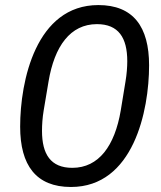

<svg xmlns="http://www.w3.org/2000/svg" viewBox="-20 -730 640 762"><path d="M261.7 12.1C509.2 12.1 571.7 -289.8 571.7 -470.9C571.7 -623.9 508.9 -709.9 370.4 -709.9C122.5 -709.9 60 -408 60 -227.3C60 -74.2 122.9 12.1 261.7 12.1ZM146.7 -210.6C146.7 -233.7 148.4 -262.4 153.4 -291.9L172.6 -406.2C196 -546.9 259.2 -634.2 364.7 -634.2C450.3 -634.2 485.1 -580.3 485.1 -487.2C485.1 -464.1 483 -435.7 478 -406.2L459.2 -291.5C435.4 -151.3 372.2 -63.9 267 -63.9C181.1 -63.9 146.7 -117.9 146.7 -210.6Z"/></svg>

Font: Margiela Mono Italic Text It
Style: Regular
Weight: 400
Designer: Mike Abbink, Paul van der Laan, Pieter van Rosmalen
Foundry: Bold Monday
Version: Version 2.003 2021